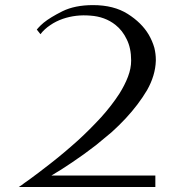

<svg xmlns="http://www.w3.org/2000/svg" viewBox="-20 -747 721 767"><path d="M602.5 -503.9Q602.5 -506.8 602.5 -508.8Q602.5 -531.2 596.7 -555.7Q588.9 -583 574.2 -608.4Q545.9 -656.2 490.2 -691.4Q434.6 -726.6 351.6 -726.6Q279.3 -726.6 229.5 -702.1Q180.7 -677.7 154.3 -656.2Q140.6 -644.5 133.8 -636.7Q127 -628.9 127 -628.9Q131.8 -623 141.6 -610.4Q157.2 -630.9 180.7 -646.5Q203.1 -662.1 231.4 -671.9Q283.2 -689.5 340.8 -684.6Q399.4 -680.7 441.4 -647.5Q469.7 -625 486.3 -589.8Q503.9 -554.7 503.9 -504.9Q503.9 -473.6 491.2 -440.4Q478.5 -407.2 457 -373Q426.8 -326.2 383.8 -278.3Q339.8 -230.5 293 -187.5Q235.4 -135.7 181.6 -93.8Q127.9 -51.8 93.8 -27.3Q75.2 -14.6 65.4 -6.8Q54.7 0 54.7 0Q72.3 0 106.4 0Q270.5 0 600.6 0Q600.6 -15.6 600.6 -45.9Q461.9 -45.9 185.5 -45.9Q222.7 -67.4 268.6 -98.6Q315.4 -129.9 363.3 -167Q394.5 -192.4 425.8 -218.8Q456.1 -246.1 482.4 -274.4Q533.2 -329.1 567.4 -386.7Q600.6 -445.3 602.5 -503.9Z"/></svg>

Font: Suave
Style: Regular
Weight: 400
Designer: Manu Ambady
Version: Version 1.0